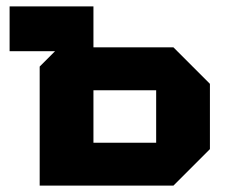

<svg xmlns="http://www.w3.org/2000/svg" viewBox="-20 -580 716 600"><path d="M104 0V-372L152 -420H10V-560H272V-432H522L636 -318V-114L522 0ZM272 -134H468V-298H272Z"/></svg>

Font: Tektur
Style: Bold
Weight: 700
Designer: Adam Jagosz
Foundry: Adam Jagosz
Version: Version 1.005;gftools[0.9.30]